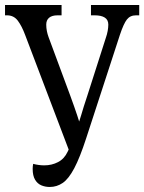

<svg xmlns="http://www.w3.org/2000/svg" viewBox="-23 -734 574 764"><path d="M175 10Q157 10 141.5 3.5Q126 -3 116.5 -19Q107 -35 107 -62Q107 -67 107.5 -72.5Q108 -78 109 -82Q120 -79 131.5 -77.5Q143 -76 153 -76Q183 -76 208 -89Q233 -102 246 -130L270 -181L254 -129L77 -595Q64 -630 48 -651.5Q32 -673 5 -673H-3V-714H222V-673H206Q184 -673 172.5 -663.5Q161 -654 161 -636Q161 -623 163.5 -610.5Q166 -598 170 -587L256 -355Q266 -328 272 -310.5Q278 -293 284.5 -274Q291 -255 301 -222H283Q294 -255 299.5 -274Q305 -293 310.5 -310.5Q316 -328 325 -355L398 -583Q403 -597 405.5 -611Q408 -625 408 -636Q408 -655 394 -664Q380 -673 354 -673H339V-714H531V-673H518Q495 -673 482 -656.5Q469 -640 454 -595L320 -184Q295 -107 272.5 -64.5Q250 -22 226.5 -6Q203 10 175 10Z"/></svg>

Font: Noto Serif ExtraCondensed
Style: Regular
Weight: 400
Width: 2
Designer: Monotype Design Team
Foundry: Monotype Imaging Inc.
Version: Version 2.013